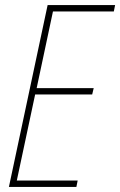

<svg xmlns="http://www.w3.org/2000/svg" viewBox="-20 -734 472 754"><path d="M15 0H280L285 -25H46L118 -363H342L348 -388H124L188 -689H427L432 -714H167Z"/></svg>

Font: Noto Sans Condensed Thin
Style: Italic
Weight: 100
Width: 3
Italic angle: -12°
Designer: Monotype Design Team
Foundry: Monotype Imaging Inc.
Version: Version 2.013